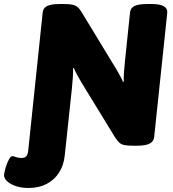

<svg xmlns="http://www.w3.org/2000/svg" viewBox="-120 -722 859 954"><path d="M22 212Q-11 212 -38.5 203.5Q-66 195 -83 180Q-100 165 -100 148Q-100 143 -96.5 128Q-93 113 -87 96Q-81 79 -73.5 66.5Q-66 54 -59 54Q-53 54 -40.5 58.5Q-28 63 -15 63Q2 63 10 55Q18 47 20 28L92 -659Q94 -682 114 -692Q134 -702 176 -702H196Q223 -702 238.5 -699Q254 -696 265 -687Q276 -678 286 -661L436 -414Q447 -397 458 -378.5Q469 -360 478 -343Q487 -326 491 -315L495 -316Q494 -333 496 -362.5Q498 -392 501 -419L526 -659Q528 -682 548 -692Q568 -702 610 -702H635Q715 -702 711 -658L646 -41Q644 -19 623.5 -8.5Q603 2 561 2H541Q515 2 499 -1Q483 -4 473 -13Q463 -22 452 -39L302 -284Q281 -318 265.5 -346Q250 -374 247 -384L243 -383Q244 -368 242 -338.5Q240 -309 237 -280L202 48Q197 99 173.5 135.5Q150 172 111.5 192Q73 212 22 212Z"/></svg>

Font: Asap Black
Style: Italic
Weight: 900
Italic angle: -6°
Designer: Pablo Cosgaya
Foundry: Omnibus-Type
Version: Version 3.001